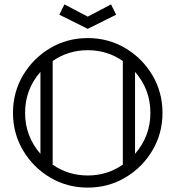

<svg xmlns="http://www.w3.org/2000/svg" viewBox="-20 -854 799 874"><path d="M379.4 0Q285.6 0 208.3 -45.9Q130.9 -91.8 85 -169.2Q39.1 -246.6 39.1 -340.3Q39.1 -434.1 85 -511.5Q130.9 -588.9 208.3 -634.8Q285.6 -680.7 379.4 -680.7Q473.1 -680.7 550.5 -634.8Q627.9 -588.9 673.8 -511.5Q719.7 -434.1 719.7 -340.3Q719.7 -246.6 673.8 -169.2Q627.9 -91.8 550.5 -45.9Q473.1 0 379.4 0ZM164.1 -153.8V-526.9Q94.2 -446.8 94.2 -340.3Q94.2 -233.9 164.1 -153.8ZM379.4 -55.2Q468.3 -55.2 539.1 -104.5V-576.2Q468.3 -625.5 379.4 -625.5Q290.5 -625.5 219.7 -576.2V-104.5Q290.5 -55.2 379.4 -55.2ZM594.7 -153.8Q664.6 -233.9 664.6 -340.3Q664.6 -446.8 594.7 -526.9ZM379.4 -722.7 250 -787.1 273.4 -834 379.4 -778.3 485.4 -834 508.8 -787.1Z"/></svg>

Font: X Company
Style: Regular
Weight: 400
Designer: GGBotNet
Foundry: GGBotNet
Version: 0.90